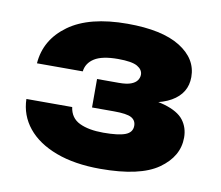

<svg xmlns="http://www.w3.org/2000/svg" viewBox="-60 -939 704 611"><g transform="rotate(10 292.5 -634.0)"><path d="M43.2 -695.2Q49 -772.6 115.8 -820.9Q182.6 -869.2 305.6 -869.2Q417.4 -869.2 476 -832.8Q534.6 -796.4 534.6 -737.2Q534.6 -684.6 486.2 -656.8Q437.8 -629 340.4 -630.6V-647.4Q420.2 -649 464.8 -636Q509.4 -623 527.4 -599.4Q545.4 -575.8 545.4 -543.6Q545.4 -482.4 486.5 -440.9Q427.6 -399.4 299.8 -399.4Q216.6 -399.4 156.4 -422Q96.2 -444.6 63.7 -484.8Q31.2 -525 29.8 -577.6H177.8Q182.6 -542.8 212.2 -528.6Q241.8 -514.4 289 -514.4Q337.8 -514.4 360.2 -523Q382.6 -531.6 382.6 -553Q382.6 -570.4 367.7 -578.8Q352.8 -587.2 310.8 -587.2H240.2V-679.2H310.8Q335.8 -679.2 349.7 -684.5Q363.6 -689.8 369.5 -698.6Q375.4 -707.4 375.4 -716.8Q375.4 -733 357.8 -743.3Q340.2 -753.6 295.2 -753.6Q244 -753.6 219.2 -738Q194.4 -722.4 191.2 -695.2Z"/></g></svg>

Font: Unbounded
Style: Regular
Weight: 400
Designer: Luke Prowse, Jean-Baptiste Morizot, Fátima Lázaro, Florian Runge
Foundry: NaN
Version: Version 1.701;gftools[0.9.28.dev5+ged2979d]